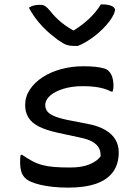

<svg xmlns="http://www.w3.org/2000/svg" viewBox="-20 -847 640 878"><path d="M300 -81Q355 -81 389.5 -95.5Q424 -110 440 -132Q441 -153 433 -169Q425 -185 405 -197.5Q385 -210 346 -218L244 -240Q190 -252 157.5 -268.5Q125 -285 110 -309.5Q95 -334 95 -366Q95 -405 116.5 -437.5Q138 -470 175 -494Q212 -518 260 -531Q308 -544 361 -544Q393 -544 416 -541.5Q439 -539 455 -534.5Q471 -530 478 -521Q485 -514 489.5 -504.5Q494 -495 496.5 -482Q499 -469 499 -453Q499 -447 498 -440.5Q497 -434 495 -428H489Q474 -436 455.5 -441.5Q437 -447 414 -450Q391 -453 359 -453Q309 -453 270 -441Q231 -429 209 -409.5Q187 -390 187 -366Q187 -353 194 -341Q201 -329 222.5 -318.5Q244 -308 286 -299L379 -281Q431 -271 462.5 -252Q494 -233 508.5 -207.5Q523 -182 523 -151Q523 -97 497 -61Q471 -25 419.5 -7Q368 11 292 11Q254 11 222 7.5Q190 4 164.5 -2Q139 -8 121 -16Q103 -24 94 -34Q82 -46 77 -63.5Q72 -81 72 -107Q72 -117 72.5 -125Q73 -133 75 -139H81Q106 -122 127.5 -110.5Q149 -99 173 -92.5Q197 -86 227.5 -83.5Q258 -81 300 -81ZM336 -637Q332 -637 327.5 -637Q323 -637 316 -637Q300 -637 285.5 -641.5Q271 -646 244 -665Q228 -677 210 -692Q192 -707 174.5 -725.5Q157 -744 141 -765.5Q125 -787 112 -812Q123 -819 135 -822Q147 -825 163 -825Q178 -825 187 -819Q196 -813 211 -795Q232 -768 260.5 -744.5Q289 -721 340 -694L283 -708H348L293 -693Q350 -726 386 -760Q422 -794 441 -827H447Q467 -827 480 -823.5Q493 -820 499.5 -814Q506 -808 506 -802Q506 -795 500 -781.5Q494 -768 480 -749Q467 -732 450.5 -715.5Q434 -699 415 -684Q396 -669 376 -657Q356 -645 336 -637Z"/></svg>

Font: Recursive Monospace Casual
Style: Regular
Weight: 400
Version: Version 1.047